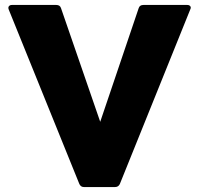

<svg xmlns="http://www.w3.org/2000/svg" viewBox="-20 -754 803 774"><path d="M318 0Q306 0 300 -12L15 -716Q12 -724 16 -729Q20 -734 28 -734H207Q222 -734 226 -721L384 -263L539 -721Q543 -734 558 -734H735Q743 -734 747 -729Q751 -724 747 -716L463 -12Q457 0 444 0Z"/></svg>

Font: LINE Seed Sans App ExtraBold
Style: Regular
Weight: 800
Designer: LINE VX Design & Dalton Maag Ltd & Sandoll Inc
Foundry: Dalton Maag Ltd
Version: Version 1.003